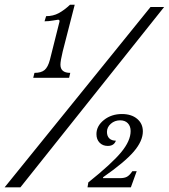

<svg xmlns="http://www.w3.org/2000/svg" viewBox="-32 -800 721 820"><path d="M668.9 -770 55.2 0H-12.2L610.8 -770ZM287.1 -779.8 235.8 -580.1Q226.1 -540 226.1 -523.9Q226.1 -488.8 268.1 -488.8L263.2 -467.8H109.9L115.2 -488.8Q144 -488.8 158.4 -501Q172.9 -513.2 181.2 -544.9L221.2 -704.1Q222.2 -706.1 222.2 -710Q222.2 -715.8 215.8 -715.8Q213.9 -715.8 194.8 -712.4Q175.8 -709 158.2 -709L165 -731Q194.8 -731 218.5 -743.7Q242.2 -756.3 267.1 -779.8ZM408.2 -43V-39.1H480Q499.5 -39.1 510.7 -45.4Q522 -51.8 533.2 -68.8H551.8L526.9 0H341.8L345.2 -21Q445.3 -101.1 485.6 -149.9Q525.9 -198.7 525.9 -240.2Q525.9 -261.2 513.9 -273.7Q502 -286.1 481 -286.1Q458 -286.1 441.4 -271.5Q424.8 -256.8 424.8 -236.8Q424.8 -218.8 434.8 -209Q444.8 -199.2 462.9 -199.2Q455.1 -176.8 428.2 -176.8Q406.7 -176.8 393.3 -190.7Q379.9 -204.6 379.9 -227.1Q379.9 -262.2 411.9 -287.6Q443.8 -313 488.8 -313Q529.3 -313 553.7 -292.5Q578.1 -272 578.1 -238.8Q578.1 -197.8 539.1 -152.3Q500 -106.9 408.2 -43Z"/></svg>

Font: Libre Baskerville
Style: Italic
Weight: 400
Designer: Pablo Impallari, Rodrigo Fuenzalida
Foundry: Pablo Impallari, Rodrigo Fuenzalida
Version: Version 1.000